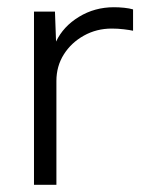

<svg xmlns="http://www.w3.org/2000/svg" viewBox="-20 -511 416 531"><path d="M74 0V-479H132L135 -396Q155 -438 198.5 -464.5Q242 -491 295 -491Q309 -491 323.5 -489.5Q338 -488 348 -485V-426Q339 -428 322.5 -430Q306 -432 289 -432Q247 -432 212 -412.5Q177 -393 156.5 -360.5Q136 -328 136 -287V0Z"/></svg>

Font: Zen Kaku Gothic New
Style: Regular
Weight: 400
Designer: Yoshimichi Ohira
Foundry: Positype
Version: Version 1.001